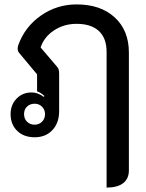

<svg xmlns="http://www.w3.org/2000/svg" viewBox="-20 -613 662 870"><path d="M148 -276 67 -373Q60 -381 60 -393Q60 -400 63 -409Q93 -492 165.5 -542.5Q238 -593 327 -593Q436 -593 500 -534Q564 -475 564 -375V159Q564 197 538 217Q512 237 463 237V-378Q463 -440 428 -472.5Q393 -505 327 -505Q270 -505 225 -475.5Q180 -446 164 -398L239 -310Q244 -304 246 -297Q248 -290 248 -276V-110Q248 -56 217.5 -23.5Q187 9 137 9Q88 9 58 -20Q28 -49 28 -96Q28 -138 55 -166Q82 -194 123 -194Q138 -194 152.5 -188.5Q167 -183 178 -174L181 -178Q166 -193 148 -199ZM184 -96Q184 -116 170.5 -129.5Q157 -143 137 -143Q116 -143 102.5 -130Q89 -117 89 -96Q89 -75 102.5 -61.5Q116 -48 137 -48Q157 -48 170.5 -61.5Q184 -75 184 -96Z"/></svg>

Font: K2D Medium
Style: Regular
Weight: 500
Designer: Katatrad Aksorn Co.,Ltd.
Foundry: Cadson Demak Co.,Ltd.
Version: Version 1.000; ttfautohint (v1.6)